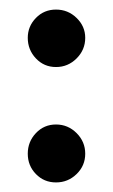

<svg xmlns="http://www.w3.org/2000/svg" viewBox="-20 -465 237 401"><path d="M158 -144Q158 -169 140 -187Q122 -205 97 -205Q72 -205 55 -187Q38 -169 38 -144Q38 -119 55 -101.5Q72 -84 97 -84Q122 -84 140 -101.5Q158 -119 158 -144ZM158 -386Q158 -410 140 -427.5Q122 -445 97 -445Q72 -445 55 -427.5Q38 -410 38 -386Q38 -361 55 -343Q72 -325 97 -325Q122 -325 140 -343Q158 -361 158 -386Z"/></svg>

Font: Advent Pro
Style: Bold
Weight: 700
Designer: VivaRado, Andreas Kalpakidis
Foundry: VivaRado, Andreas Kalpakidis
Version: Version 3.000